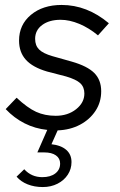

<svg xmlns="http://www.w3.org/2000/svg" viewBox="-20 -517 483 776"><path d="M153 239Q119 239 91.5 228Q64 217 47 197L78 167Q107 199 151 199Q184 199 203.5 184Q223 169 223 144Q223 123 206 111Q189 99 159 99H131L171 8Q122 3 79.5 -18.5Q37 -40 3 -76L47 -122Q91 -81 126 -65Q161 -49 205 -49Q254 -49 287.5 -75.5Q321 -102 321 -139Q321 -165 304.5 -180.5Q288 -196 247 -208L170 -228Q112 -245 84.5 -275.5Q57 -306 57 -353Q57 -417 105 -457Q153 -497 229 -497Q332 -497 420 -423L376 -374Q340 -404 300.5 -420.5Q261 -437 225 -437Q179 -437 150.5 -416Q122 -395 122 -360Q122 -333 138 -317Q154 -301 192 -290L270 -268Q333 -250 361 -222Q389 -194 389 -148Q389 -104 366 -69Q343 -34 303.5 -13Q264 8 213 10L188 66Q226 70 247.5 88.5Q269 107 269 138Q269 166 254 189Q239 212 212.5 225.5Q186 239 153 239Z"/></svg>

Font: Red Hat Text VF
Style: Italic
Weight: 400
Italic angle: -12°
Designer: Pentagram, MCKL
Foundry: Pentagram, MCKL
Version: Version 1.023